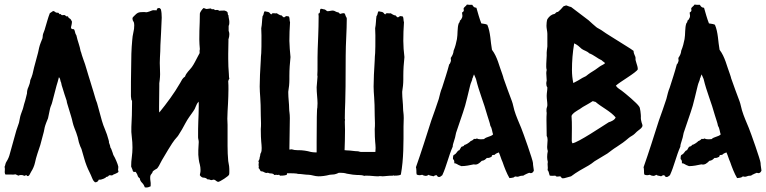

<svg xmlns="http://www.w3.org/2000/svg" viewBox="-30 -774 3375 846"><path d="M-5.9 -4.9H17.6C26.4 -3.9 33.2 -4.9 38.1 -5.9C41 -4.9 43 -3.9 44.9 -2.9C45.9 -2 47.9 -1 50.8 0C54.7 -2 58.6 -2.9 62.5 -2.9C68.4 -2.9 73.2 -2 76.2 1C83 -2 86.9 -2.9 87.9 -1C88.9 1 89.8 2 92.8 2C96.7 1 99.6 -2 101.6 -6.8C103.5 -10.7 105.5 -14.6 107.4 -17.6C115.2 -29.3 121.1 -43.9 124 -56.6C127 -69.3 129.9 -83 134.8 -96.7L147.5 -134.8L163.1 -193.4L167 -212.9C168.9 -221.7 177.7 -244.1 181.6 -252.9L190.4 -294.9C191.4 -299.8 193.4 -304.7 195.3 -309.6C197.3 -314.5 199.2 -319.3 200.2 -324.2L218.8 -395.5C222.7 -408.2 226.6 -420.9 229.5 -433.6C232.4 -431.6 234.4 -427.7 235.4 -422.9C236.3 -418 237.3 -413.1 239.3 -410.2C240.2 -402.3 243.2 -393.6 246.1 -384.8C249 -376 251 -368.2 253.9 -359.4L259.8 -341.8C260.7 -337.9 262.7 -334 263.7 -330.1C264.6 -325.2 264.6 -321.3 266.6 -316.4L283.2 -261.7C286.1 -252.9 288.1 -244.1 290 -235.4C292 -226.6 294.9 -217.8 297.9 -210C302.7 -198.2 309.6 -180.7 312.5 -168.9L317.4 -147.5C319.3 -140.6 322.3 -133.8 324.2 -127.9C325.2 -125 328.1 -121.1 329.1 -117.2L341.8 -73.2C346.7 -55.7 355.5 -32.2 364.3 -15.6C369.1 -6.8 372.1 2 376 10.7C378.9 17.6 380.9 21.5 382.8 23.4L388.7 29.3C397.5 29.3 402.3 25.4 405.3 17.6C412.1 18.6 418.9 16.6 425.8 13.7C432.6 10.7 436.5 8.8 437.5 5.9C442.4 4.9 446.3 3.9 447.3 2C448.2 0 450.2 -1 453.1 -2L463.9 -1C466.8 -3.9 471.7 -5.9 479.5 -8.8C486.3 -11.7 491.2 -14.6 492.2 -17.6C491.2 -20.5 490.2 -24.4 490.2 -27.3C491.2 -31.2 491.2 -35.2 491.2 -40C489.3 -50.8 476.6 -80.1 470.7 -88.9C468.8 -91.8 467.8 -95.7 466.8 -99.6L460 -118.2L456.1 -125C456.1 -127.9 455.1 -131.8 454.1 -134.8L450.2 -145.5C450.2 -149.4 450.2 -152.3 449.2 -154.3L448.2 -158.2C440.4 -190.4 425.8 -215.8 418.9 -242.2L397.5 -320.3C394.5 -328.1 390.6 -337.9 387.7 -349.6C384.8 -361.3 379.9 -375 375 -391.6C370.1 -409.2 364.3 -425.8 359.4 -442.4C353.5 -460.9 349.6 -476.6 344.7 -491.2C339.8 -506.8 334 -519.5 331.1 -530.3C328.1 -541 326.2 -547.9 325.2 -548.8C323.2 -559.6 320.3 -571.3 316.4 -583C312.5 -593.8 309.6 -605.5 306.6 -618.2C303.7 -622.1 301.8 -627 300.8 -631.8C299.8 -636.7 298.8 -640.6 295.9 -645.5C291 -644.5 286.1 -646.5 283.2 -649.4C282.2 -654.3 284.2 -659.2 285.2 -664.1C286.1 -668.9 287.1 -673.8 287.1 -678.7C284.2 -685.5 281.2 -690.4 277.3 -692.4C273.4 -694.3 270.5 -697.3 269.5 -702.1C264.6 -701.2 262.7 -701.2 259.8 -704.1C256.8 -707 254.9 -708 252 -708C244.1 -706.1 239.3 -707 238.3 -711.9C234.4 -710.9 231.4 -710.9 230.5 -713.9C229.5 -715.8 227.5 -716.8 226.6 -717.8C221.7 -717.8 216.8 -717.8 213.9 -720.7C210.9 -723.6 208 -724.6 204.1 -725.6L189.5 -715.8C185.5 -705.1 181.6 -694.3 178.7 -683.6L168.9 -650.4C168 -645.5 166 -640.6 164.1 -635.7C161.1 -628.9 158.2 -621.1 158.2 -613.3L157.2 -605.5L149.4 -585.9C143.6 -571.3 140.6 -556.6 137.7 -542L120.1 -476.6C118.2 -467.8 116.2 -458 113.3 -447.3C110.4 -437.5 107.4 -428.7 103.5 -420.9C102.5 -410.2 99.6 -400.4 95.7 -391.6C90.8 -381.8 88.9 -372.1 88.9 -362.3C85.9 -351.6 84 -341.8 81.1 -331.1C78.1 -320.3 74.2 -310.5 72.3 -299.8C71.3 -294.9 69.3 -290 67.4 -285.2L62.5 -271.5C60.5 -265.6 58.6 -259.8 57.6 -252.9L53.7 -233.4L42 -199.2L13.7 -97.7C10.7 -85 5.9 -73.2 -1 -62.5C-2.9 -59.6 -4.9 -55.7 -5.9 -51.8C-6.8 -46.9 -7.8 -43 -9.8 -39.1C-8.8 -34.2 -7.8 -28.3 -8.8 -21.5C-9.8 -14.6 -8.8 -8.8 -5.9 -4.9Z M547.9 -341.8C547.9 -336.9 548.8 -333 551.8 -330.1V-317.4C551.8 -283.2 550.8 -249 548.8 -214.8C547.9 -200.2 548.8 -184.6 550.8 -169.9C552.7 -155.3 553.7 -139.6 553.7 -124C553.7 -109.4 552.7 -95.7 550.8 -82C548.8 -68.4 547.9 -54.7 547.9 -40C550.8 -34.2 552.7 -29.3 553.7 -26.4C554.7 -23.4 554.7 -19.5 557.6 -17.6C559.6 -16.6 561.5 -15.6 564.5 -16.6C566.4 -17.6 568.4 -16.6 569.3 -14.6C571.3 -10.7 575.2 -5.9 576.2 -1C577.1 3.9 581.1 8.8 585.9 11.7C586.9 20.5 590.8 26.4 596.7 32.2C601.6 37.1 605.5 43.9 608.4 51.8C616.2 52.7 621.1 51.8 624 50.8L633.8 46.9C634.8 36.1 633.8 27.3 632.8 22.5C631.8 17.6 631.8 12.7 631.8 7.8C631.8 1 633.8 -3.9 636.7 -6.8C639.6 -9.8 642.6 -14.6 643.6 -19.5C650.4 -24.4 655.3 -28.3 658.2 -29.3C661.1 -30.3 663.1 -32.2 665 -35.2C668.9 -40 671.9 -45.9 674.8 -51.8C677.7 -57.6 680.7 -63.5 683.6 -68.4L710.9 -114.3C718.8 -127.9 737.3 -157.2 749 -168.9C752 -171.9 753.9 -174.8 755.9 -177.7C767.6 -195.3 777.3 -212.9 787.1 -231.4C796.9 -250 809.6 -266.6 821.3 -283.2C826.2 -290 830.1 -296.9 833 -305.7C835.9 -313.5 839.8 -320.3 844.7 -326.2C845.7 -323.2 845.7 -319.3 845.7 -315.4V-304.7C845.7 -282.2 844.7 -260.7 843.8 -239.3C842.8 -217.8 842.8 -195.3 842.8 -172.9C842.8 -168 842.8 -164.1 843.8 -161.1C844.7 -157.2 845.7 -153.3 845.7 -148.4C845.7 -141.6 844.7 -135.7 844.7 -129.9L843.8 -112.3V-91.8L845.7 -72.3C846.7 -63.5 848.6 -55.7 850.6 -48.8C852.5 -41 853.5 -33.2 853.5 -25.4C853.5 -20.5 853.5 -16.6 852.5 -12.7C851.6 -8.8 850.6 -4.9 850.6 -2C855.5 4.9 860.4 8.8 867.2 8.8C874 8.8 879.9 11.7 884.8 16.6C888.7 15.6 891.6 16.6 894.5 17.6C896.5 18.6 898.4 19.5 900.4 19.5C903.3 19.5 905.3 19.5 906.2 18.6C908.2 17.6 910.2 17.6 912.1 17.6C915 17.6 918.9 19.5 921.9 22.5C924.8 25.4 928.7 27.3 931.6 27.3C938.5 27.3 979.5 1 979.5 -4.9C980.5 -7.8 980.5 -12.7 980.5 -18.6C980.5 -26.4 980.5 -34.2 979.5 -42L975.6 -64.5C973.6 -86.9 972.7 -108.4 972.7 -130.9V-223.6L971.7 -251C971.7 -272.5 973.6 -293.9 974.6 -316.4C975.6 -337.9 976.6 -359.4 976.6 -380.9C976.6 -392.6 976.6 -404.3 975.6 -416C976.6 -419.9 977.5 -423.8 980.5 -426.8C979.5 -429.7 978.5 -436.5 978.5 -447.3C976.6 -469.7 975.6 -492.2 975.6 -514.6V-537.1L976.6 -593.8V-602.5L977.5 -603.5C979.5 -610.4 980.5 -617.2 980.5 -624C980.5 -627.9 979.5 -631.8 978.5 -635.7L977.5 -636.7V-660.2L978.5 -662.1C980.5 -667 980.5 -672.9 980.5 -677.7C980.5 -682.6 979.5 -687.5 978.5 -692.4C977.5 -697.3 976.6 -702.1 976.6 -707L974.6 -708L972.7 -719.7C968.8 -724.6 963.9 -726.6 959 -727.5C953.1 -727.5 945.3 -727.5 935.5 -726.6C934.6 -727.5 933.6 -728.5 931.6 -729.5C929.7 -730.5 924.8 -730.5 917 -729.5L914.1 -732.4C913.1 -733.4 909.2 -734.4 902.3 -733.4C901.4 -736.3 898.4 -737.3 894.5 -736.3C890.6 -735.4 885.7 -735.4 880.9 -734.4C877.9 -734.4 876 -735.4 874 -736.3C872.1 -737.3 869.1 -738.3 866.2 -738.3C861.3 -733.4 850.6 -720.7 850.6 -712.9C850.6 -688.5 849.6 -664.1 848.6 -638.7C847.7 -614.3 847.7 -586.9 850.6 -557.6C849.6 -552.7 848.6 -547.9 849.6 -543.9V-540L842.8 -527.3C833 -508.8 825.2 -492.2 815.4 -478.5C810.5 -471.7 804.7 -465.8 798.8 -459C793 -452.1 788.1 -445.3 785.2 -436.5C780.3 -433.6 775.4 -428.7 772.5 -423.8L763.7 -408.2C737.3 -362.3 705.1 -319.3 671.9 -278.3C670.9 -283.2 670.9 -287.1 670.9 -292V-304.7L671.9 -392.6V-407.2L673.8 -421.9C675.8 -438.5 675.8 -455.1 674.8 -471.7C673.8 -488.3 673.8 -504.9 674.8 -521.5C675.8 -539.1 676.8 -556.6 676.8 -575.2C677.7 -593.8 678.7 -611.3 679.7 -629.9L682.6 -696.3C682.6 -710 681.6 -722.7 678.7 -733.4L674.8 -737.3C672.9 -739.3 670.9 -738.3 668 -738.3C664.1 -738.3 661.1 -735.4 660.2 -728.5C649.4 -729.5 641.6 -729.5 636.7 -726.6C630.9 -723.6 625 -722.7 619.1 -720.7C616.2 -719.7 612.3 -719.7 608.4 -720.7H597.7C579.1 -720.7 575.2 -717.8 562.5 -705.1L557.6 -700.2C554.7 -697.3 553.7 -695.3 553.7 -693.4C553.7 -688.5 554.7 -683.6 557.6 -679.7C560.5 -675.8 561.5 -669.9 561.5 -663.1C561.5 -652.3 560.5 -641.6 557.6 -630.9C554.7 -620.1 553.7 -608.4 552.7 -597.7C548.8 -557.6 547.9 -516.6 547.9 -476.6C546.9 -436.5 546.9 -395.5 546.9 -355.5C546.9 -350.6 546.9 -345.7 547.9 -341.8Z M1110.4 -58.6 1109.4 -49.8C1109.4 -46.9 1109.4 -43.9 1110.4 -41L1109.4 -33.2C1114.3 -30.3 1115.2 -23.4 1119.1 -19.5L1126 -18.6C1129.9 -18.6 1135.7 -12.7 1143.6 -11.7C1145.5 -12.7 1148.4 -12.7 1151.4 -12.7C1154.3 -10.7 1158.2 -9.8 1163.1 -9.8C1169.9 -9.8 1175.8 -7.8 1178.7 -2.9L1187.5 -3.9L1192.4 -2.9L1199.2 -3.9C1202.1 -3.9 1201.2 0 1205.1 0C1221.7 0 1231.4 -2 1234.4 -4.9V-8.8L1235.4 -10.7C1286.1 -10.7 1279.3 -7.8 1282.2 -7.8C1298.8 -7.8 1313.5 -3.9 1330.1 -3.9C1341.8 -3.9 1357.4 2.9 1373 2.9C1387.7 2.9 1404.3 1 1422.9 -3.9L1433.6 -4.9C1442.4 -4.9 1449.2 -6.8 1454.1 -8.8L1462.9 -12.7H1470.7C1479.5 -12.7 1489.3 -11.7 1498 -8.8C1518.6 -4.9 1534.2 -2.9 1543.9 -2.9H1549.8C1558.6 -2.9 1567.4 -2 1575.2 1C1577.1 0 1580.1 0 1585 0C1605.5 0 1619.1 2.9 1635.7 2.9C1637.7 2.9 1639.6 2.9 1640.6 2H1649.4L1653.3 2.9C1666 2.9 1677.7 0 1702.1 0L1703.1 -2C1704.1 -1 1705.1 0 1707 0C1723.6 0 1733.4 -2 1736.3 -4.9C1749 -74.2 1748 -146.5 1748 -216.8L1749 -253.9C1749 -274.4 1746.1 -283.2 1746.1 -294.9C1746.1 -317.4 1742.2 -341.8 1742.2 -364.3V-370.1C1745.1 -387.7 1747.1 -405.3 1747.1 -423.8V-439.5C1747.1 -467.8 1749 -495.1 1752 -522.5C1749 -546.9 1747.1 -571.3 1747.1 -593.8C1747.1 -621.1 1748 -648.4 1750 -675.8C1747.1 -683.6 1749 -694.3 1745.1 -701.2C1740.2 -702.1 1737.3 -703.1 1734.4 -703.1C1731.4 -703.1 1728.5 -700.2 1723.6 -697.3C1718.8 -698.2 1715.8 -703.1 1712.9 -706.1C1702.1 -706.1 1694.3 -715.8 1689.5 -715.8L1684.6 -714.8L1679.7 -715.8C1672.9 -715.8 1669.9 -714.8 1669.9 -713.9V-712.9C1669.9 -711.9 1668.9 -710.9 1668 -710.9C1663.1 -710.9 1662.1 -716.8 1657.2 -719.7C1652.3 -722.7 1645.5 -721.7 1638.7 -724.6C1631.8 -717.8 1635.7 -710 1628.9 -703.1C1626 -684.6 1627 -668 1623 -649.4L1624 -618.2C1624 -580.1 1624 -553.7 1623 -540C1622.1 -529.3 1621.1 -519.5 1621.1 -508.8C1618.2 -461.9 1616.2 -422.9 1616.2 -392.6C1616.2 -360.4 1621.1 -339.8 1621.1 -264.6L1622.1 -231.4C1622.1 -222.7 1622.1 -213.9 1621.1 -205.1C1621.1 -150.4 1625 -140.6 1625 -122.1L1624 -104.5H1561.5C1554.7 -104.5 1550.8 -107.4 1547.9 -107.4C1531.2 -107.4 1515.6 -111.3 1499 -111.3L1488.3 -112.3C1489.3 -138.7 1490.2 -168.9 1490.2 -201.2L1489.3 -238.3L1490.2 -246.1L1489.3 -251C1489.3 -275.4 1490.2 -299.8 1491.2 -324.2C1492.2 -348.6 1493.2 -416 1493.2 -527.3C1493.2 -583 1498 -637.7 1498 -692.4C1498 -695.3 1496.1 -698.2 1493.2 -703.1C1492.2 -708 1490.2 -712.9 1487.3 -715.8H1483.4C1478.5 -715.8 1474.6 -714.8 1470.7 -712.9C1465.8 -712.9 1464.8 -716.8 1460.9 -719.7C1450.2 -719.7 1445.3 -727.5 1436.5 -727.5C1428.7 -727.5 1421.9 -724.6 1413.1 -724.6C1410.2 -724.6 1404.3 -731.4 1400.4 -732.4C1395.5 -732.4 1390.6 -735.4 1383.8 -735.4C1380.9 -733.4 1379.9 -730.5 1379.9 -726.6V-723.6C1379.9 -718.8 1377.9 -714.8 1373 -713.9L1374 -703.1C1374 -669.9 1373 -640.6 1372.1 -615.2C1370.1 -569.3 1369.1 -538.1 1369.1 -521.5V-505.9C1369.1 -467.8 1369.1 -447.3 1368.2 -443.4L1369.1 -436.5L1365.2 -389.6C1365.2 -363.3 1369.1 -339.8 1369.1 -319.3L1368.2 -298.8C1366.2 -296.9 1365.2 -246.1 1365.2 -147.5V-102.5H1359.4C1352.5 -102.5 1346.7 -103.5 1339.8 -104.5C1323.2 -109.4 1302.7 -112.3 1285.2 -112.3H1280.3C1271.5 -112.3 1263.7 -113.3 1254.9 -116.2C1252 -115.2 1249 -115.2 1245.1 -115.2L1247.1 -253.9C1247.1 -274.4 1244.1 -283.2 1244.1 -294.9C1244.1 -317.4 1240.2 -341.8 1240.2 -364.3V-370.1C1243.2 -387.7 1245.1 -405.3 1245.1 -423.8V-439.5C1245.1 -467.8 1247.1 -495.1 1250 -522.5C1247.1 -546.9 1246.1 -571.3 1245.1 -593.8C1245.1 -621.1 1246.1 -648.4 1248 -675.8C1245.1 -683.6 1247.1 -694.3 1243.2 -701.2C1238.3 -702.1 1235.4 -703.1 1232.4 -703.1C1229.5 -703.1 1226.6 -700.2 1221.7 -697.3C1216.8 -698.2 1213.9 -703.1 1210.9 -706.1C1200.2 -706.1 1192.4 -715.8 1187.5 -715.8L1182.6 -714.8L1177.7 -715.8C1170.9 -715.8 1168 -714.8 1168 -713.9V-712.9C1168 -711.9 1167 -710.9 1166 -710.9C1161.1 -710.9 1160.2 -716.8 1155.3 -719.7C1150.4 -722.7 1143.6 -721.7 1136.7 -724.6C1129.9 -717.8 1133.8 -710 1127 -703.1C1124 -684.6 1125 -668 1121.1 -649.4L1122.1 -618.2C1122.1 -580.1 1122.1 -553.7 1121.1 -540C1120.1 -529.3 1119.1 -519.5 1119.1 -508.8C1116.2 -461.9 1114.3 -422.9 1114.3 -392.6C1114.3 -360.4 1119.1 -339.8 1119.1 -264.6L1120.1 -231.4C1120.1 -222.7 1120.1 -213.9 1119.1 -205.1C1119.1 -150.4 1123 -140.6 1123 -122.1C1123 -102.5 1120.1 -102.5 1117.2 -95.7C1117.2 -86.9 1113.3 -81.1 1113.3 -73.2L1108.4 -63.5C1108.4 -60.5 1110.4 -62.5 1110.4 -58.6Z M1802.7 -37.1C1803.7 -34.2 1804.7 -29.3 1804.7 -22.5C1804.7 -15.6 1804.7 -10.7 1805.7 -5.9C1808.6 -2.9 1814.5 -2 1818.4 -2C1822.3 -2 1826.2 -2.9 1830.1 -3.9C1835 -1 1840.8 1 1845.7 1C1850.6 1 1854.5 -1 1859.4 -3.9C1863.3 1 1873 0 1879.9 2.9C1883.8 0 1887.7 -2 1892.6 -2C1897.5 -2 1894.5 5.9 1905.3 5.9C1910.2 5.9 1914.1 1 1918.9 -2C1937.5 -42 1946.3 -85.9 1964.8 -127.9C1964.8 -142.6 1974.6 -157.2 1979.5 -188.5C1992.2 -228.5 2007.8 -268.6 2019.5 -308.6C2026.4 -332 2031.2 -356.4 2037.1 -378.9C2040 -389.6 2042 -402.3 2046.9 -413.1C2049.8 -419.9 2050.8 -422.9 2051.8 -429.7C2054.7 -432.6 2051.8 -430.7 2058.6 -446.3L2067.4 -425.8C2080.1 -371.1 2102.5 -320.3 2117.2 -265.6C2121.1 -251 2127.9 -235.4 2130.9 -218.8C2137.7 -210 2138.7 -192.4 2142.6 -181.6C2131.8 -170.9 2113.3 -171.9 2102.5 -161.1C2097.7 -161.1 2093.8 -160.2 2088.9 -160.2C2082 -160.2 2076.2 -161.1 2071.3 -164.1C2069.3 -162.1 2065.4 -161.1 2058.6 -162.1C2054.7 -159.2 2054.7 -156.2 2043.9 -152.3C2040 -147.5 2023.4 -135.7 2016.6 -135.7C2013.7 -128.9 2009.8 -129.9 2002.9 -127L1994.1 -112.3C1982.4 -109.4 1985.4 -98.6 1968.8 -90.8C1965.8 -87.9 1965.8 -77.1 1965.8 -73.2C1970.7 -70.3 1972.7 -63.5 1971.7 -54.7C1982.4 -54.7 1982.4 -48.8 2002.9 -42C2021.5 -42 2039.1 -45.9 2057.6 -49.8C2072.3 -45.9 2082 -54.7 2092.8 -65.4C2103.5 -66.4 2108.4 -71.3 2115.2 -78.1C2126 -77.1 2127.9 -80.1 2135.7 -83C2138.7 -86.9 2133.8 -91.8 2149.4 -91.8C2153.3 -96.7 2160.2 -99.6 2168 -102.5C2174.8 -87.9 2177.7 -74.2 2184.6 -59.6C2191.4 -39.1 2203.1 -8.8 2214.8 10.7C2221.7 9.8 2227.5 9.8 2233.4 7.8C2236.3 6.8 2237.3 1 2249 4.9C2257.8 4.9 2258.8 0 2274.4 0C2278.3 0 2280.3 -3.9 2284.2 -4.9C2289.1 -7.8 2294.9 -9.8 2301.8 -12.7C2308.6 -9.8 2317.4 -9.8 2322.3 -22.5C2321.3 -34.2 2318.4 -44.9 2318.4 -55.7C2318.4 -67.4 2274.4 -191.4 2266.6 -210C2255.9 -236.3 2244.1 -261.7 2236.3 -288.1C2232.4 -300.8 2230.5 -315.4 2225.6 -328.1C2212.9 -362.3 2200.2 -395.5 2188.5 -429.7C2188.5 -432.6 2187.5 -433.6 2183.6 -446.3C2168.9 -484.4 2162.1 -522.5 2137.7 -554.7C2130.9 -590.8 2131.8 -630.9 2117.2 -665C2110.4 -668 2110.4 -668 2090.8 -670.9C2082 -693.4 2076.2 -715.8 2069.3 -739.3L2067.4 -740.2C2060.5 -740.2 2055.7 -744.1 2050.8 -752.9C2043 -752 2035.2 -752.9 2027.3 -753.9C2024.4 -747.1 2012.7 -742.2 2012.7 -735.4C2012.7 -730.5 2017.6 -725.6 2005.9 -718.8C2005.9 -710 2010.7 -703.1 2003.9 -692.4C2002.9 -688.5 1999 -685.5 1996.1 -682.6C1996.1 -675.8 1994.1 -675.8 1991.2 -670.9C1984.4 -652.3 1987.3 -622.1 1983.4 -601.6C1980.5 -585.9 1975.6 -566.4 1968.8 -550.8C1967.8 -540 1964.8 -531.2 1956.1 -518.6L1957 -505.9C1954.1 -499 1954.1 -494.1 1949.2 -490.2C1940.4 -456.1 1928.7 -421.9 1918 -387.7C1911.1 -372.1 1908.2 -356.4 1903.3 -337.9C1892.6 -305.7 1881.8 -274.4 1870.1 -242.2C1847.7 -171.9 1826.2 -103.5 1802.7 -37.1Z M2378.9 -465.8C2377.9 -460.9 2377 -457 2377 -452.1C2377 -441.4 2378.9 -429.7 2378.9 -418.9C2377.9 -414.1 2377 -410.2 2377 -407.2C2377 -400.4 2377.9 -393.6 2381.8 -388.7C2381.8 -376 2378.9 -364.3 2378.9 -351.6C2378.9 -336.9 2381.8 -325.2 2381.8 -310.5C2381.8 -303.7 2377.9 -298.8 2377.9 -291C2377.9 -284.2 2377.9 -279.3 2378.9 -276.4C2377.9 -264.6 2377.9 -254.9 2377.9 -244.1C2377.9 -220.7 2378.9 -198.2 2378.9 -174.8C2381.8 -169.9 2382.8 -164.1 2382.8 -157.2C2382.8 -146.5 2380.9 -136.7 2380.9 -126C2380.9 -120.1 2381.8 -114.3 2383.8 -108.4C2381.8 -99.6 2380.9 -90.8 2380.9 -82C2380.9 -75.2 2381.8 -68.4 2383.8 -60.5C2380.9 -48.8 2385.7 -37.1 2382.8 -24.4C2389.6 -17.6 2388.7 -6.8 2392.6 0C2399.4 1 2407.2 1 2417 0C2420.9 2.9 2418 5.9 2437.5 2.9C2442.4 2.9 2442.4 11.7 2450.2 11.7C2459 11.7 2465.8 7.8 2486.3 2.9C2510.7 -15.6 2537.1 -30.3 2563.5 -44.9C2572.3 -49.8 2581.1 -56.6 2589.8 -63.5C2608.4 -75.2 2627 -85.9 2646.5 -97.7C2661.1 -108.4 2672.9 -118.2 2687.5 -127C2706.1 -138.7 2723.6 -151.4 2740.2 -166C2748 -172.9 2758.8 -176.8 2766.6 -184.6C2773.4 -191.4 2778.3 -196.3 2785.2 -201.2C2792 -206.1 2800.8 -212.9 2800.8 -220.7C2801.8 -225.6 2792 -239.3 2793.9 -261.7C2793.9 -267.6 2791 -301.8 2786.1 -304.7C2778.3 -318.4 2725.6 -362.3 2710 -374C2701.2 -380.9 2690.4 -385.7 2683.6 -396.5C2699.2 -412.1 2775.4 -455.1 2780.3 -468.8C2780.3 -487.3 2767.6 -505.9 2770.5 -518.6C2770.5 -526.4 2761.7 -535.2 2761.7 -549.8C2752.9 -556.6 2743.2 -562.5 2732.4 -569.3L2662.1 -613.3C2647.5 -622.1 2632.8 -631.8 2619.1 -641.6C2612.3 -646.5 2603.5 -649.4 2597.7 -654.3C2585.9 -664.1 2575.2 -673.8 2563.5 -684.6C2537.1 -705.1 2512.7 -723.6 2486.3 -743.2C2479.5 -744.1 2474.6 -747.1 2465.8 -750C2460.9 -750 2458 -747.1 2454.1 -747.1C2446.3 -740.2 2444.3 -734.4 2428.7 -721.7C2419.9 -721.7 2418.9 -715.8 2414.1 -712.9C2401.4 -710.9 2390.6 -703.1 2381.8 -689.5C2378.9 -682.6 2377.9 -667 2377.9 -660.2C2377.9 -648.4 2381.8 -635.7 2381.8 -625V-569.3C2380.9 -557.6 2377.9 -548.8 2378.9 -529.3C2378.9 -517.6 2377 -504.9 2377 -493.2C2377 -484.4 2376 -474.6 2378.9 -465.8ZM2518.6 -290C2525.4 -293 2531.2 -298.8 2538.1 -302.7C2552.7 -311.5 2565.4 -317.4 2581.1 -328.1C2585.9 -328.1 2589.8 -325.2 2593.8 -325.2C2622.1 -300.8 2658.2 -285.2 2682.6 -256.8C2679.7 -246.1 2663.1 -238.3 2652.3 -235.4C2624 -217.8 2516.6 -145.5 2492.2 -142.6C2490.2 -146.5 2489.3 -150.4 2489.3 -153.3C2489.3 -191.4 2491.2 -227.5 2488.3 -263.7C2493.2 -274.4 2502 -279.3 2518.6 -290ZM2490.2 -465.8C2490.2 -504.9 2493.2 -543 2500 -583C2514.6 -576.2 2521.5 -569.3 2533.2 -558.6C2543.9 -550.8 2555.7 -549.8 2566.4 -539.1C2585.9 -532.2 2602.5 -516.6 2622.1 -507.8C2625 -502.9 2634.8 -500 2635.7 -495.1C2627.9 -488.3 2620.1 -486.3 2613.3 -481.4C2598.6 -470.7 2586.9 -461.9 2571.3 -453.1C2564.5 -449.2 2558.6 -443.4 2551.8 -438.5C2544.9 -435.5 2541 -433.6 2536.1 -430.7C2523.4 -422.9 2510.7 -415 2496.1 -408.2C2492.2 -426.8 2490.2 -445.3 2490.2 -465.8Z M2805.7 -37.1C2806.6 -34.2 2807.6 -29.3 2807.6 -22.5C2807.6 -15.6 2807.6 -10.7 2808.6 -5.9C2811.5 -2.9 2817.4 -2 2821.3 -2C2825.2 -2 2829.1 -2.9 2833 -3.9C2837.9 -1 2843.8 1 2848.6 1C2853.5 1 2857.4 -1 2862.3 -3.9C2866.2 1 2876 0 2882.8 2.9C2886.7 0 2890.6 -2 2895.5 -2C2900.4 -2 2897.5 5.9 2908.2 5.9C2913.1 5.9 2917 1 2921.9 -2C2940.4 -42 2949.2 -85.9 2967.8 -127.9C2967.8 -142.6 2977.5 -157.2 2982.4 -188.5C2995.1 -228.5 3010.7 -268.6 3022.5 -308.6C3029.3 -332 3034.2 -356.4 3040 -378.9C3043 -389.6 3044.9 -402.3 3049.8 -413.1C3052.7 -419.9 3053.7 -422.9 3054.7 -429.7C3057.6 -432.6 3054.7 -430.7 3061.5 -446.3L3070.3 -425.8C3083 -371.1 3105.5 -320.3 3120.1 -265.6C3124 -251 3130.9 -235.4 3133.8 -218.8C3140.6 -210 3141.6 -192.4 3145.5 -181.6C3134.8 -170.9 3116.2 -171.9 3105.5 -161.1C3100.6 -161.1 3096.7 -160.2 3091.8 -160.2C3085 -160.2 3079.1 -161.1 3074.2 -164.1C3072.3 -162.1 3068.4 -161.1 3061.5 -162.1C3057.6 -159.2 3057.6 -156.2 3046.9 -152.3C3043 -147.5 3026.4 -135.7 3019.5 -135.7C3016.6 -128.9 3012.7 -129.9 3005.9 -127L2997.1 -112.3C2985.4 -109.4 2988.3 -98.6 2971.7 -90.8C2968.8 -87.9 2968.8 -77.1 2968.8 -73.2C2973.6 -70.3 2975.6 -63.5 2974.6 -54.7C2985.4 -54.7 2985.4 -48.8 3005.9 -42C3024.4 -42 3042 -45.9 3060.5 -49.8C3075.2 -45.9 3085 -54.7 3095.7 -65.4C3106.4 -66.4 3111.3 -71.3 3118.2 -78.1C3128.9 -77.1 3130.9 -80.1 3138.7 -83C3141.6 -86.9 3136.7 -91.8 3152.3 -91.8C3156.2 -96.7 3163.1 -99.6 3170.9 -102.5C3177.7 -87.9 3180.7 -74.2 3187.5 -59.6C3194.3 -39.1 3206.1 -8.8 3217.8 10.7C3224.6 9.8 3230.5 9.8 3236.3 7.8C3239.3 6.8 3240.2 1 3252 4.9C3260.7 4.9 3261.7 0 3277.3 0C3281.2 0 3283.2 -3.9 3287.1 -4.9C3292 -7.8 3297.9 -9.8 3304.7 -12.7C3311.5 -9.8 3320.3 -9.8 3325.2 -22.5C3324.2 -34.2 3321.3 -44.9 3321.3 -55.7C3321.3 -67.4 3277.3 -191.4 3269.5 -210C3258.8 -236.3 3247.1 -261.7 3239.3 -288.1C3235.4 -300.8 3233.4 -315.4 3228.5 -328.1C3215.8 -362.3 3203.1 -395.5 3191.4 -429.7C3191.4 -432.6 3190.4 -433.6 3186.5 -446.3C3171.9 -484.4 3165 -522.5 3140.6 -554.7C3133.8 -590.8 3134.8 -630.9 3120.1 -665C3113.3 -668 3113.3 -668 3093.8 -670.9C3085 -693.4 3079.1 -715.8 3072.3 -739.3L3070.3 -740.2C3063.5 -740.2 3058.6 -744.1 3053.7 -752.9C3045.9 -752 3038.1 -752.9 3030.3 -753.9C3027.3 -747.1 3015.6 -742.2 3015.6 -735.4C3015.6 -730.5 3020.5 -725.6 3008.8 -718.8C3008.8 -710 3013.7 -703.1 3006.8 -692.4C3005.9 -688.5 3002 -685.5 2999 -682.6C2999 -675.8 2997.1 -675.8 2994.1 -670.9C2987.3 -652.3 2990.2 -622.1 2986.3 -601.6C2983.4 -585.9 2978.5 -566.4 2971.7 -550.8C2970.7 -540 2967.8 -531.2 2959 -518.6L2960 -505.9C2957 -499 2957 -494.1 2952.1 -490.2C2943.4 -456.1 2931.6 -421.9 2920.9 -387.7C2914.1 -372.1 2911.1 -356.4 2906.2 -337.9C2895.5 -305.7 2884.8 -274.4 2873 -242.2C2850.6 -171.9 2829.1 -103.5 2805.7 -37.1Z"/></svg>

Font: Caesar Dressing Cyrillic
Style: Regular
Weight: 400
Designer: Dathan Boardman
Foundry: Open Window
Version: Version 1.00;July 2, 2020;FontCreator 13.0.0.2642 64-bit